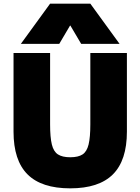

<svg xmlns="http://www.w3.org/2000/svg" viewBox="-20 -1020 768 1050"><path d="M364 10Q207 10 130.5 -66.5Q54 -143 54 -300V-730H254V-340Q254 -269 263.5 -230Q273 -191 297 -175.5Q321 -160 364 -160Q408 -160 431.5 -175.5Q455 -191 464.5 -230Q474 -269 474 -340V-730H674V-300Q674 -143 597.5 -66.5Q521 10 364 10ZM94 -780 254 -1000H474L634 -780H424L365 -880H363L304 -780Z"/></svg>

Font: M PLUS 2 Thin Black
Style: Regular
Weight: 900
Version: Version 1.001